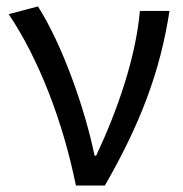

<svg xmlns="http://www.w3.org/2000/svg" viewBox="-20 -577 568 597"><path d="M216 0H306C416 -191 478 -354 507 -543H415C402 -397 345 -233 279 -93H274C244 -240 173 -440 98 -557L7 -533C100 -395 176 -199 216 0Z"/></svg>

Font: DAIFUKU Sans JP
Style: Regular
Weight: 400
Designer: Original font ‘Source Han Sans JP’ : Ryoko NISHIZUKA  (kana, bopomofo & ideographs); Paul D. Hunt (Latin, Greek & Cyrill
Foundry: Daifuku
Version: Version 1.001